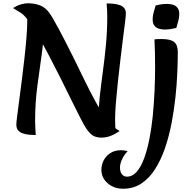

<svg xmlns="http://www.w3.org/2000/svg" viewBox="-20 -822 1192 1176"><path d="M80 -58Q80 -71 85 -110Q90 -149 97.5 -206.5Q105 -264 113.5 -330Q122 -396 129.5 -463.5Q137 -531 142 -591.5Q147 -652 147 -695Q147 -733 143.5 -757Q140 -781 133 -796Q184 -783 208.5 -762.5Q233 -742 240.5 -715.5Q248 -689 248 -657Q248 -576 235 -485Q222 -394 208.5 -292.5Q195 -191 195 -78Q195 -57 196.5 -36Q198 -15 199 5Q161 5 137.5 0Q114 -5 101.5 -14Q89 -23 84.5 -34Q80 -45 80 -58ZM590 -45Q586 -58 584.5 -70Q583 -82 583 -97Q583 -158 591 -230.5Q599 -303 610 -383.5Q621 -464 629 -549Q637 -634 637 -720Q637 -740 636 -761Q635 -782 633 -801Q671 -801 694.5 -796Q718 -791 730 -782.5Q742 -774 746.5 -763Q751 -752 751 -740Q751 -727 746 -686.5Q741 -646 733.5 -587.5Q726 -529 718 -461Q710 -393 702.5 -324.5Q695 -256 690 -195Q685 -134 685 -90Q685 -70 686 -50.5Q687 -31 690 -14ZM506 -38Q494 -57 470.5 -102.5Q447 -148 416.5 -210.5Q386 -273 351 -343Q316 -413 280 -481.5Q244 -550 210.5 -608Q177 -666 148 -703Q125 -734 99.5 -748.5Q74 -763 60 -773Q86 -789 109.5 -795.5Q133 -802 152 -802Q190 -802 224 -789.5Q258 -777 283 -742Q301 -717 339.5 -645.5Q378 -574 434 -461Q467 -394 500.5 -325Q534 -256 568 -194.5Q602 -133 638 -87Q674 -41 713 -19Q679 3 653 12Q627 21 601 21Q580 21 563.5 15Q547 9 533.5 -4Q520 -17 506 -38ZM734 334Q678 334 639.5 300.5Q601 267 601 218Q601 188 615 160.5Q629 133 656 115.5Q683 98 721 98Q730 98 741 99.5Q752 101 762 105Q753 112 742 128Q731 144 723 164.5Q715 185 715 205Q715 230 726.5 245Q738 260 757 260Q791 260 817 230.5Q843 201 862 150Q881 99 894.5 32Q908 -35 915.5 -110Q923 -185 926.5 -262.5Q930 -340 930 -412Q930 -459 929 -501.5Q928 -544 926 -581Q934 -582 947 -582.5Q960 -583 969 -583Q1025 -583 1047 -564.5Q1069 -546 1069 -504Q1069 -449 1066 -377Q1063 -305 1054.5 -225.5Q1046 -146 1030.5 -66Q1015 14 990.5 85.5Q966 157 930.5 213Q895 269 846.5 301.5Q798 334 734 334ZM1060 -651Q1044 -647 1025.5 -644Q1007 -641 989 -641Q971 -641 954 -646Q937 -651 926 -664.5Q915 -678 915 -703Q915 -725 921 -745.5Q927 -766 933 -788Q949 -793 967.5 -795.5Q986 -798 1004 -798Q1023 -798 1039.5 -793Q1056 -788 1067 -774.5Q1078 -761 1078 -736Q1078 -714 1072 -693.5Q1066 -673 1060 -651Z"/></svg>

Font: Merienda
Style: Bold
Weight: 700
Designer: Eduardo Rodriguez Tunni
Foundry: Eduardo Rodriguez Tunni
Version: Version 2.001